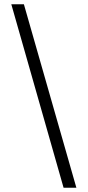

<svg xmlns="http://www.w3.org/2000/svg" viewBox="-20 -760 411 900"><path d="M33 -740H92L338 120H278Z"/></svg>

Font: Plata Sans Light
Style: Regular
Weight: 300
Designer: Pablo Impallari, Andres Torresi, & Cristiano Sobral
Foundry: Pablo Impallari, Andres Torresi, & Cristiano Sobral
Version: Version 1.00;December 28, 2019;FontCreator 12.0.0.2547 64-bi